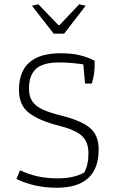

<svg xmlns="http://www.w3.org/2000/svg" viewBox="-20 -872 551 901"><path d="M130 -845 160 -852 254 -754H259L352 -852L382 -845L281 -714H232ZM57 -32 74 -73Q116 -53 159 -44Q202 -35 251 -35Q325 -35 375 -62Q395 -97 395 -153Q395 -208 362.5 -236Q330 -264 254 -283Q166 -305 117.5 -341Q69 -377 69 -450Q69 -622 264 -622Q317 -622 354 -613Q391 -604 424 -587V-561Q424 -525 411 -480H379L371 -570Q308 -579 258 -579Q182 -579 149 -549Q116 -519 116 -457Q116 -419 132 -396Q148 -373 180.5 -358Q213 -343 270 -329Q364 -305 403.5 -270.5Q443 -236 443 -171Q443 9 246 9Q143 9 57 -32Z"/></svg>

Font: Athiti Light
Style: Regular
Weight: 300
Designer: CadsonDemak Team
Foundry: CadsonDemak
Version: Version 1.033